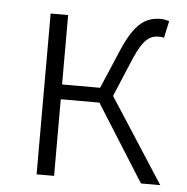

<svg xmlns="http://www.w3.org/2000/svg" viewBox="-44 -591 617 634"><g transform="rotate(5 264.0 -273.5)"><path d="M329 -280 382 -406C412 -477 435 -488 463 -488C471 -488 473 -488 480 -486L492 -542C486 -544 475 -547 465 -547C416 -547 379 -526 339 -432L284 -303H158V-533H100V0H158V-254H286L446 0H510Z"/></g></svg>

Font: Noto Sans JP Light
Style: Regular
Weight: 300
Designer: Ryoko NISHIZUKA (kana & ideographs); Paul D. Hunt (Latin, Greek & Cyrillic); Wenlong ZHANG (bopomofo); Sandoll Communica
Foundry: Adobe Systems Incorporated
Version: Version 1.004;PS 1.004;hotconv 1.0.82;makeotf.lib2.5.63406